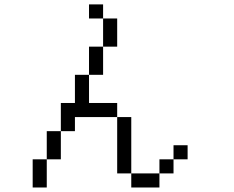

<svg xmlns="http://www.w3.org/2000/svg" viewBox="-20 -832 1040 852"><path d="M437.5 -750H375V-812.5H437.5ZM125 -125H187.5V0H125ZM187.5 -250H250V-125H187.5ZM250 -375H312.5V-500H375V-375H500V-312.5H312.5V-250H250ZM375 -625H437.5V-500H375ZM437.5 -750H500V-625H437.5ZM500 -312.5H562.5V-62.5H500ZM562.5 -62.5H687.5V0H562.5ZM687.5 -125H750V-62.5H687.5ZM750 -187.5H812.5V-125H750Z"/></svg>

Font: 寒蝉点阵体 16px
Style: Regular
Weight: 400
Designer: Designed by Warren2060
Foundry: ChillType
Version: Version 1.000